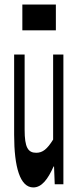

<svg xmlns="http://www.w3.org/2000/svg" viewBox="-20 -808 343 842"><path d="M126 14C163 14 190 -22 215 -78H217L220 0H258V-569H213V-196C187 -154 167 -138 139 -138C103 -138 88 -161 88 -239V-569H42V-217C42 -75 68 14 126 14ZM78 -675H225V-788H78Z"/></svg>

Font: 寒蝉无机体 CompactMedium
Style: Regular
Weight: 500
Width: 3
Designer: ChillTanhei {Warren2060}; 
Source Han Sans {Ryoko NISHIZUKA 西塚涼子 (kana, bopomofo & ideographs); Paul D. Hunt (Latin, Gre
Foundry: ChillType&Adobe
Version: Version 1.000;Glyphs 3.1.1 (3135)